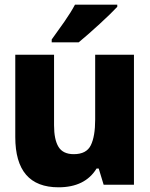

<svg xmlns="http://www.w3.org/2000/svg" viewBox="-20 -786 640 817"><path d="M229 11Q342 11 391 -69H400L421 0H550V-553H385V-277Q385 -206 366.5 -168Q348 -130 294 -130Q248 -130 229 -161Q210 -192 210 -253V-553H45V-203Q45 11 229 11ZM200 -606H315Q355 -639 404.5 -684.5Q454 -730 479 -757V-766H299Q282 -734 253.5 -693Q225 -652 200 -618Z"/></svg>

Font: Noto Sans Mono Extra
Style: Regular
Weight: 800
Designer: Monotype Design Team
Foundry: Monotype Imaging Inc.
Version: Version 1.900